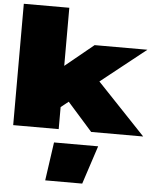

<svg xmlns="http://www.w3.org/2000/svg" viewBox="-70 -859 1044 1261"><g transform="rotate(5 452.0 -228.5)"><path d="M35 -800V0H335V-145L385 -185L549 0H892L574 -335L870 -570H522L335 -417V-800ZM312 90 276 343H520L603 90Z"/></g></svg>

Font: Mattone Black
Style: Regular
Weight: 900
Width: 6
Designer: Nunzio Mazzaferro
Foundry: Collletttivo
Version: Version 2.000;Glyphs 3.2 (3217)